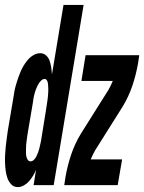

<svg xmlns="http://www.w3.org/2000/svg" viewBox="-47 -755 588 783"><path d="M26 8Q9 8 -1.5 -3.5Q-12 -15 -17 -29.5Q-22 -44 -24 -60Q-26 -76 -26.5 -92.5Q-27 -109 -26 -125.5Q-25 -142 -23.5 -158Q-22 -174 -19.5 -190.5Q-17 -207 -15 -223L7 -353Q9 -367 11.5 -381Q14 -395 18 -408.5Q22 -422 26.5 -435.5Q31 -449 36.5 -462Q42 -475 49.5 -487.5Q57 -500 67 -511.5Q77 -523 90 -530.5Q103 -538 117 -538Q131 -538 141 -529Q151 -520 155.5 -506.5Q160 -493 162 -479.5Q164 -466 165 -452L212 -735H294L172 0H90L100 -63Q95 -50 88 -38.5Q81 -27 72 -16.5Q63 -6 50.5 1Q38 8 26 8ZM78 -97Q85 -97 91.5 -103.5Q98 -110 101.5 -117.5Q105 -125 108 -132.5Q111 -140 113 -148Q115 -156 116.5 -163.5Q118 -171 120 -179L141 -309Q142 -316 143 -322.5Q144 -329 145 -335.5Q146 -342 147 -349Q148 -356 148.5 -362.5Q149 -369 149.5 -375.5Q150 -382 150 -389Q150 -396 149.5 -402.5Q149 -409 148.5 -415Q148 -421 144.5 -427Q141 -433 135 -433Q128 -433 122 -427.5Q116 -422 112 -416Q108 -410 105 -403.5Q102 -397 99.5 -390.5Q97 -384 95 -377Q93 -370 91.5 -363.5Q90 -357 89 -350Q88 -343 87 -336L65 -206Q64 -199 63 -191.5Q62 -184 61 -176.5Q60 -169 59.5 -161.5Q59 -154 59 -146.5Q59 -139 59 -131.5Q59 -124 60.5 -117Q62 -110 66 -103.5Q70 -97 78 -97ZM215 0 220 -33Q228 -79 243 -124Q258 -169 283 -210L395 -388Q400 -397 404.5 -406Q409 -415 413 -425Q413 -425 413 -425Q413 -425 413 -425H285L302 -530H521L516 -497Q508 -451 493 -406Q478 -361 453 -320L341 -142Q336 -133 331.5 -124Q327 -115 323 -105Q323 -105 322.5 -105Q322 -105 322 -105H451L433 0Z"/></svg>

Font: Iosevka Curly XBdObl
Style: Regular
Weight: 800
Italic angle: -9°
Monospace: yes
Designer: Belleve Invis
Foundry: Belleve Invis
Version: Version 11.1.0; ttfautohint (v1.8.3)